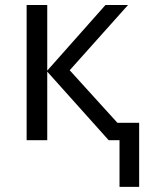

<svg xmlns="http://www.w3.org/2000/svg" viewBox="-20 -555 584 760"><path d="M453.1 184.6V0H410.2L167 -271.5V0H85.4V-535.2H167V-275.4L397.5 -535.2H486.8L255.9 -276.9L444.8 -68.8H530.8V184.6Z"/></svg>

Font: Open Sans
Style: Regular
Weight: 400
Designer: Monotype Design Team
Foundry: Monotype Imaging Inc.
Version: Version 3.000; ttfautohint (v1.8.4)